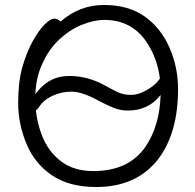

<svg xmlns="http://www.w3.org/2000/svg" viewBox="-20 -733 785 771"><path d="M223 -646Q299 -713 397 -713Q495 -713 560 -667.5Q625 -622 660 -543Q695 -464 695 -375Q695 -200 616 -95Q529 18 366 18Q259 18 189.5 -28.5Q120 -75 86.5 -155Q53 -235 53 -319.5Q53 -404 69.5 -462.5Q86 -521 110 -565Q134 -609 158 -633.5Q182 -658 197.5 -658Q213 -658 223 -646ZM622 -418Q612 -501 566 -568Q506 -653 399 -653Q356 -653 307.5 -633Q259 -613 217 -573.5Q175 -534 149 -475Q125 -423 122 -355Q128 -362 134 -370Q183 -428 257.5 -428Q332 -428 401 -390Q428 -375 451.5 -363.5Q475 -352 506 -352Q537 -352 571.5 -372.5Q606 -393 621 -416Q622 -417 622 -418ZM124 -290Q130 -238 147 -193Q172 -126 224 -86Q276 -46 354 -46Q498 -46 565 -145Q621 -228 625 -351Q623 -350 622 -348Q574 -289 493 -289Q463 -289 435 -300.5Q407 -312 379 -327Q310 -365 268 -365Q226 -365 190 -348Q154 -331 136 -302Q130 -293 124 -290Z"/></svg>

Font: Fusion Kai T
Style: Regular
Weight: 400
Designer: Fontworks Inc.
Version: Version 24.134;May 13, 2024